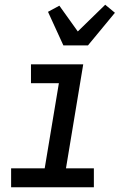

<svg xmlns="http://www.w3.org/2000/svg" viewBox="-20 -792 540 812"><path d="M27 0V-80H169L229 -440H111V-520H332L259 -80H377V0ZM248 -600 183 -742 231 -768 309 -659 425 -772 466 -738 352 -600Z"/></svg>

Font: Iosevka SS18 Medium
Style: Italic
Weight: 500
Italic angle: -9°
Monospace: yes
Designer: Belleve Invis
Foundry: Belleve Invis
Version: Version 25.1.1; ttfautohint (v1.8.4)